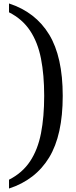

<svg xmlns="http://www.w3.org/2000/svg" viewBox="-20 -824 439 1108"><path d="M32 -804Q185 -754 263.5 -625Q342 -496 342 -271Q342 -44 263.5 85Q185 214 32 264V213Q109 174 153.5 107Q198 40 216.5 -54.5Q235 -149 235 -271Q235 -392 216.5 -486Q198 -580 153.5 -647Q109 -714 32 -753Z"/></svg>

Font: Noto Serif Sinhala Medium
Style: Regular
Weight: 500
Designer: Jelle Bosma - Monotype Design Team
Foundry: Monotype Imaging Inc.
Version: Version 2.007; ttfautohint (v1.8.4.7-5d5b)